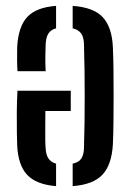

<svg xmlns="http://www.w3.org/2000/svg" viewBox="-20 -627 449 654"><path d="M364.5 -466Q366 -433 366.5 -390.2Q367 -347.5 367 -301.2Q367 -255 366.5 -212Q366 -169 364.5 -135.5Q360.5 -65 328.5 -31.5Q296.5 2 227.5 7V-69.5Q248.5 -74 257 -87Q265.5 -100 266 -122Q267.5 -168 268 -211.8Q268.5 -255.5 268.5 -298.5Q268.5 -341.5 268 -385.5Q267.5 -429.5 266 -476Q265.5 -500.5 256.2 -513.2Q247 -526 227.5 -530.5V-607Q299 -602 330.2 -568.2Q361.5 -534.5 364.5 -466ZM171 -607V-530.5Q153.5 -526 145 -513Q136.5 -500 135.5 -475.5Q135 -460.5 134.5 -436.8Q134 -413 135.5 -384.5H39.5Q38.5 -398.5 38.2 -424Q38 -449.5 38.5 -466Q42 -535.5 72.5 -568.8Q103 -602 171 -607ZM221 -318V-249H134.5Q134.5 -223 134.2 -197Q134 -171 134.2 -150.8Q134.5 -130.5 135.5 -122Q136.5 -99 145.5 -86.5Q154.5 -74 171 -69.5V7Q103 1.5 72.2 -31.8Q41.5 -65 38.5 -132Q38 -144 37.5 -175Q37 -206 37.2 -244.8Q37.5 -283.5 39.5 -318Z"/></svg>

Font: Big Shoulders Stencil Text Thin SemiBold
Style: Regular
Weight: 600
Version: Version 2.001